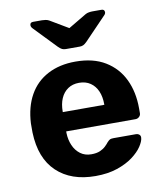

<svg xmlns="http://www.w3.org/2000/svg" viewBox="-84 -814 754 892"><g transform="rotate(-10 292.5 -368.0)"><path d="M295 10Q180 10 112.5 -54Q45 -118 41 -240Q41 -248 41 -261.5Q41 -275 41 -283Q45 -360 76 -415.5Q107 -471 163 -500.5Q219 -530 294 -530Q378 -530 434.5 -495.5Q491 -461 519.5 -401.5Q548 -342 548 -265V-242Q548 -232 540.5 -225Q533 -218 523 -218H196Q196 -217 196 -214.5Q196 -212 196 -210Q197 -178 208.5 -151.5Q220 -125 241.5 -109Q263 -93 293 -93Q318 -93 334 -100Q350 -107 360.5 -117Q371 -127 376 -134Q385 -144 390.5 -146.5Q396 -149 408 -149H512Q522 -149 528.5 -143.5Q535 -138 534 -128Q533 -112 517.5 -88.5Q502 -65 472 -42.5Q442 -20 397.5 -5Q353 10 295 10ZM196 -309H392V-311Q392 -347 380.5 -373.5Q369 -400 347 -415Q325 -430 294 -430Q263 -430 241 -415Q219 -400 207.5 -373.5Q196 -347 196 -311ZM261 -595Q251 -595 243.5 -598.5Q236 -602 226 -612L126 -716Q118 -724 118 -732Q118 -746 133 -746H175Q183 -746 192 -744.5Q201 -743 208 -739L294 -688L380 -739Q387 -743 396 -744.5Q405 -746 413 -746H455Q470 -746 470 -732Q470 -724 461 -716L361 -612Q351 -602 343.5 -598.5Q336 -595 327 -595Z"/></g></svg>

Font: Rubik SemiBold
Style: Regular
Weight: 600
Designer: Hubert and Fischer
Foundry: Hubert and Fischer
Version: Version 2.300;gftools[0.9.30]